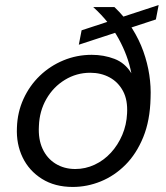

<svg xmlns="http://www.w3.org/2000/svg" viewBox="-20 -728 656 760"><path d="M268 12Q197 12 146 -20Q95 -52 69.5 -105Q44 -158 47 -223Q49 -284 73 -336.5Q97 -389 137.5 -428Q178 -467 231 -489Q284 -511 343 -511Q391 -511 433 -495Q475 -479 500 -438Q493 -474 480.5 -507.5Q468 -541 450 -574Q432 -607 407 -638.5Q382 -670 349 -700H433Q475 -660 503 -615.5Q531 -571 547.5 -524.5Q564 -478 571 -431.5Q578 -385 576 -340Q574 -251 547 -185Q520 -119 476.5 -75.5Q433 -32 379 -10Q325 12 268 12ZM278 -59Q318 -59 354.5 -76Q391 -93 419 -123.5Q447 -154 464 -194Q481 -234 483 -279Q486 -332 467 -367.5Q448 -403 414 -421.5Q380 -440 337 -440Q283 -440 237 -412Q191 -384 163.5 -336Q136 -288 134 -229Q131 -177 148.5 -139Q166 -101 200 -80Q234 -59 278 -59ZM292 -551 303 -608 608 -708 597 -651Z"/></svg>

Font: DM Sans 16pt
Style: Italic
Weight: 400
Italic angle: -10°
Version: Version 4.004;gftools[0.9.30]